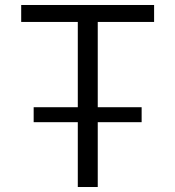

<svg xmlns="http://www.w3.org/2000/svg" viewBox="-20 -750 703 770"><path d="M115 -260V-320H292V-662H65V-730H598V-662H372V-320H548V-260H372V0H292V-260Z"/></svg>

Font: Mplus 1p
Style: Regular
Weight: 400
Version: Version 1.061